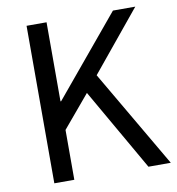

<svg xmlns="http://www.w3.org/2000/svg" viewBox="-82 -807 810 880"><g transform="rotate(-10 323.0 -366.5)"><path d="M100 -733H193V-365H196L502 -733H606L377 -454L642 0H538L319 -382L193 -232V0H100Z"/></g></svg>

Font: Noto Sans Tobesmart edit
Style: Regular
Weight: 400
Designer: Ryoko NISHIZUKA  (kana & ideographs); Paul D. Hunt (Latin, Greek & Cyrillic); Wenlong ZHANG  (bopomofo); Sandoll Communi
Foundry: Adobe Systems Incorporated
Version: Version 1.005 Oct 7, 2021